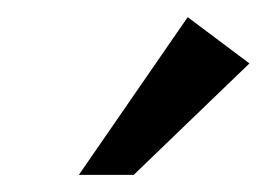

<svg xmlns="http://www.w3.org/2000/svg" viewBox="-20 -717 325 224"><path d="M136 -513H72L199 -697L271 -643Z"/></svg>

Font: Average Sans
Style: Regular
Weight: 400
Designer: Eduardo Rodriguez Tunni
Foundry: Eduardo Rodriguez Tunni
Version: Version 1.002